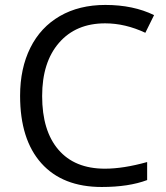

<svg xmlns="http://www.w3.org/2000/svg" viewBox="-20 -744 671 774"><path d="M403.8 -649.9Q286.1 -649.9 218 -571.5Q149.9 -493.2 149.9 -356.9Q149.9 -216.8 215.6 -140.4Q281.2 -64 402.8 -64Q477.5 -64 573.2 -90.8V-18.1Q499 9.8 390.1 9.8Q232.4 9.8 146.7 -85.9Q61 -181.6 61 -357.9Q61 -468.3 102.3 -551.3Q143.6 -634.3 221.4 -679.2Q299.3 -724.1 404.8 -724.1Q517.1 -724.1 601.1 -683.1L565.9 -611.8Q484.9 -649.9 403.8 -649.9Z"/></svg>

Font: f0_31487 
Style: Regular
Weight: 400
Foundry: Ascender Corporation
Version: Version 1.10